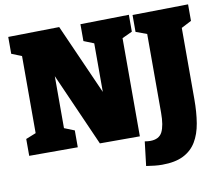

<svg xmlns="http://www.w3.org/2000/svg" viewBox="-93 -822 1291 1121"><g transform="rotate(-10 553.0 -262.0)"><path d="M452 -705 740 -710V-610L680 -582V0H443L252 -432V-124L312 -100V0H24V-100L84 -124V-581L24 -605V-705L327 -710L512 -293V-581L452 -605ZM761 -705 1091 -710V-612L1031 -581V-158Q1031 -81 1020.5 -17.5Q1010 46 982.5 91.5Q955 137 906 161.5Q857 186 780 186Q758 186 735 183.5Q712 181 686 177L703 34Q723 37 735 37Q788 37 807 -0.5Q826 -38 826 -114V-581L761 -605Z"/></g></svg>

Font: Bitter Black
Style: Regular
Weight: 900
Designer: Sol Matas, and Bitter project Authors
Foundry: Sol Matas
Version: Version 2.001